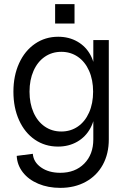

<svg xmlns="http://www.w3.org/2000/svg" viewBox="-20 -694 627 930"><path d="M61 61 139 51Q142 91 179 117Q216 143 272 143Q344 143 388 98.5Q432 54 432 -19V-500H507V-19Q507 51 478 104Q449 157 395.5 186.5Q342 216 272 216Q213 216 165.5 196Q118 176 90.5 140.5Q63 105 61 61ZM45 -250Q45 -327 72.5 -387.5Q100 -448 149.5 -482Q199 -516 262 -516Q314 -516 355 -492.5Q396 -469 418.5 -427Q441 -385 441 -330V-170Q441 -116 418 -73.5Q395 -31 354 -7.5Q313 16 261 16Q198 16 149 -17.5Q100 -51 72.5 -111.5Q45 -172 45 -250ZM431 -250Q431 -307 411.5 -351Q392 -395 357 -419Q322 -443 277 -443Q232 -443 197 -419Q162 -395 142.5 -351Q123 -307 123 -250Q123 -193 142.5 -149Q162 -105 197 -81Q232 -57 277 -57Q322 -57 357 -81Q392 -105 411.5 -149Q431 -193 431 -250ZM247 -674H341V-580H247Z"/></svg>

Font: Uncut Sans Variable
Style: Regular
Weight: 400
Designer: Kasper Nordkvist
Foundry: UNCUT.wtf
Version: Version 1.303;Glyphs 3.1.2 (3151)